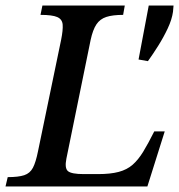

<svg xmlns="http://www.w3.org/2000/svg" viewBox="-36 -677 650 697"><path d="M499 0H-16L-8 -34Q31 -34 52 -41Q73 -48 83.5 -68Q94 -88 102 -128L186 -533Q193 -568 191.5 -587.5Q190 -607 172 -615Q154 -623 111 -623L118 -657H417L411 -623Q373 -623 350 -615.5Q327 -608 314 -588.5Q301 -569 293 -532L205 -101Q198 -66 211 -55.5Q224 -45 268 -45H320Q365 -45 395 -53Q425 -61 445.5 -79Q466 -97 484 -126.5Q502 -156 524 -200H562ZM501 -455 467 -461 504 -657H594L592 -634Q588 -606 573 -574Q558 -542 538.5 -511Q519 -480 501 -455Z"/></svg>

Font: STIX Two Text Medium
Style: Italic
Weight: 500
Italic angle: -12°
Designer: Ross Mills, John Hudson & Paul Hanslow, Tiro Typeworks Ltd; with prior portions MicroPress Inc. and Coen Hoffman, Elsevi
Foundry: Tiro Typeworks Ltd
Version: Version 2.13 b171